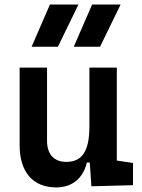

<svg xmlns="http://www.w3.org/2000/svg" viewBox="-20 -815 626 845"><path d="M227.5 9.8C296.4 9.8 345.7 -29.3 362.3 -99.6H375L382.3 4.9L565.4 0V-97.7L494.1 -108.4V-517.6H373.5V-258.8C373.5 -146 338.9 -102.5 271.5 -102.5C218.3 -102.5 187 -135.7 187 -195.3V-517.6H66.4V-175.8C66.4 -57.6 125 9.8 227.5 9.8ZM119.1 -609.4H234.9L325.2 -794.9H199.7ZM304.7 -609.4H420.4L510.7 -794.9H385.3Z"/></svg>

Font: Cascadia Mono SemiBold
Style: Regular
Weight: 600
Monospace: yes
Designer: Aaron Bell
Foundry: Saja Typeworks
Version: Version 2404.023